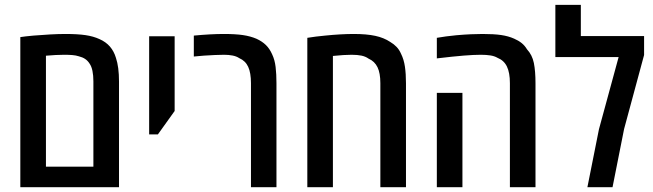

<svg xmlns="http://www.w3.org/2000/svg" viewBox="-20 -782 2729 802"><path d="M64.9 0V-627Q73.7 -628.4 87.9 -630.1Q102.1 -631.8 119.6 -633.3Q155.8 -636.2 190.2 -638.2Q224.6 -640.1 253.9 -640.1Q303.7 -640.1 336.9 -635.3Q370.1 -630.4 395.5 -618.7Q422.4 -606.9 439.2 -587.4Q456.1 -567.9 464.4 -540Q470.7 -521 473.9 -496.6Q477.1 -472.2 477.1 -440.9V0ZM171.9 -85.9H370.1V-442.4Q370.1 -466.8 366.2 -485.8Q362.3 -504.9 354 -516.6Q346.2 -528.8 335.4 -535.9Q324.7 -543 309.1 -546.9Q296.9 -550.8 282 -552Q267.1 -553.2 248 -553.2Q230.5 -553.2 212.4 -552.2Q194.3 -551.3 171.9 -549.3Z M603 -220.7V-630.4H709.5V-318.4L639.6 -220.7Z M1028.3 0V-434.6Q1028.3 -477.5 1016.8 -502.7Q1005.4 -527.8 979.5 -539.1Q967.8 -546.9 951.7 -550Q935.5 -553.2 916 -553.2Q900.4 -553.2 877.7 -552.2Q855 -551.3 831.5 -549.6Q808.1 -547.9 789.6 -545.9V-633.3Q825.2 -636.7 856.7 -638.4Q888.2 -640.1 914.1 -640.1Q963.4 -640.1 994.6 -635.5Q1025.9 -630.9 1051.3 -620.1Q1074.7 -609.4 1090.6 -594Q1106.4 -578.6 1116.7 -555.2Q1127.9 -531.7 1131.3 -502Q1134.8 -472.2 1134.8 -434.6V0Z M1263.7 0V-624Q1281.2 -627 1299.8 -629.2Q1318.4 -631.3 1337.9 -633.3Q1371.1 -636.7 1401.4 -638.4Q1431.6 -640.1 1457.5 -640.1Q1511.2 -640.1 1547.4 -632.3Q1583.5 -624.5 1609.9 -606.9Q1625.5 -597.7 1636.7 -585.9Q1647.9 -574.2 1655.3 -557.1Q1667 -533.7 1671.4 -503.7Q1675.8 -473.6 1675.8 -434.6V0H1568.8V-434.6Q1568.8 -476.6 1556.9 -501.2Q1544.9 -525.9 1519.5 -537.1Q1507.3 -545.9 1490.2 -549.6Q1473.1 -553.2 1448.7 -553.2Q1433.1 -553.2 1413.8 -552Q1394.5 -550.8 1370.6 -548.3V0Z M2109.9 0V-434.6Q2109.9 -478.5 2097.4 -504.2Q2085 -529.8 2058.1 -540.5Q2045.4 -547.9 2028.3 -550.5Q2011.2 -553.2 1988.3 -553.2Q1959.5 -553.2 1917.2 -549.8Q1875 -546.4 1804.7 -538.1V-624Q1822.8 -627.4 1843 -629.9Q1863.3 -632.3 1886.2 -634.8Q1919.4 -637.7 1946.5 -638.9Q1973.6 -640.1 1995.6 -640.1Q2043 -640.1 2073.2 -635.7Q2103.5 -631.3 2127.4 -620.6Q2145.5 -612.8 2158.7 -602.3Q2171.9 -591.8 2181.2 -576.2Q2203.1 -552.7 2210 -518.8Q2216.8 -484.9 2216.8 -434.6V0ZM1804.7 0V-394H1911.6V0Z M2433.6 0 2481.9 -242.2 2564 -543.5H2299.8V-761.7H2406.2V-631.3H2670.4V-552.2L2586.9 -243.2L2538.6 0Z"/></svg>

Font: Open Sans
Style: Regular
Weight: 600
Width: 3
Foundry: Ascender Corporation
Version: Version 1.000